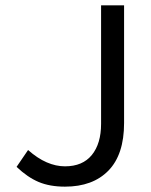

<svg xmlns="http://www.w3.org/2000/svg" viewBox="-20 -688 566 718"><path d="M223 10Q166 10 124.5 -7.5Q83 -25 42 -64L85 -127Q120 -96 154.5 -81Q189 -66 223 -66Q289 -66 323.5 -108.5Q358 -151 358 -225V-668H444V-228Q444 -110 385.5 -50Q327 10 223 10Z"/></svg>

Font: Gantari
Style: Regular
Weight: 400
Designer: Anugrah Pasau
Foundry: Lafontype
Version: Version 1.000; ttfautohint (v1.8.3)